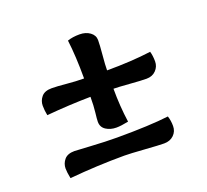

<svg xmlns="http://www.w3.org/2000/svg" viewBox="-91 -595 756 701"><g transform="rotate(-20 287.0 -245.0)"><path d="M436 -6Q417 -6 361 -10Q305 -14 284 -14Q179 -14 71 -4Q66 -28 66 -43Q66 -62 78.5 -77Q91 -92 118 -92Q124 -92 181 -88.5Q238 -85 282 -85Q409 -85 482 -94Q488 -76 488 -55Q488 -34 473.5 -20Q459 -6 436 -6ZM281 -486Q305 -486 321.5 -474Q338 -462 338 -443Q338 -424 334.5 -386Q331 -348 331 -328Q426 -328 502 -338Q507 -321 507 -299Q507 -279 493 -264.5Q479 -250 456 -250Q436 -250 391.5 -253.5Q347 -257 330 -257Q330 -189 339 -126Q310 -120 292 -120Q269 -120 252 -131Q235 -142 235 -163Q235 -173 238 -198Q241 -223 241 -258Q160 -257 70 -249Q66 -269 66 -287Q66 -306 78.5 -321Q91 -336 118 -336Q139 -336 175 -332.5Q211 -329 242 -329Q242 -417 234 -479Q254 -486 281 -486Z"/></g></svg>

Font: Overlock
Style: Bold Italic
Weight: 700
Version: Version 1.001